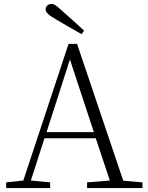

<svg xmlns="http://www.w3.org/2000/svg" viewBox="-20 -952 747 972"><path d="M405.8 -796.9 393.1 -778.8Q359.9 -797.9 327.1 -816.7Q294.4 -835.4 263.2 -854Q234.4 -870.6 222.7 -881.8Q210.9 -893.1 210.9 -904.8Q210.9 -916 219.5 -924.1Q228 -932.1 241.2 -932.1Q251.5 -932.1 263.4 -923.6Q275.4 -915 297.9 -894Q323.7 -871.6 351.3 -846.7Q378.9 -821.8 405.8 -796.9ZM334 -650.9 215.8 -283.2H455.1ZM420.9 0V-28.8L536.1 -38.1L464.8 -252H205.1L136.2 -38.1L233.9 -28.8V0H11.2V-28.8L98.1 -38.1L327.1 -730H370.1L604 -37.1L701.2 -28.8V0Z"/></svg>

Font: Source Han Serif TW ExtraLight
Style: Regular
Weight: 250
Designer: Ryoko NISHIZUKA Ë•øÂ°öÊ∂ºÂ≠ê (kana & ideographs); Frank Grie√ühammer (Latin, Greek & Cyrillic); Wenlong ZHANG Âº†ÊñáÈæô 
Foundry: Adobe
Version: Version 2.003;hotconv 1.1.1;makeotfexe 2.6.0